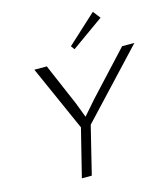

<svg xmlns="http://www.w3.org/2000/svg" viewBox="-151 -1209 1163 1327"><g transform="rotate(-15 430.5 -546.0)"><path d="M680 -1039 450 -875 431 -901 639 -1092ZM861 -810 423 -342 339 0H268L353 -342L145 -810H234L363 -509L402 -406H404L494 -509L773 -810Z"/></g></svg>

Font: TypoPRO Sinkin Sans
Style: 300 Light Italic
Weight: 300
Italic angle: -112°
Designer: Keith Bates
Foundry: K-Type
Version: Sinkin Sans (version 1.0)  by Keith Bates   •   © 2014   www